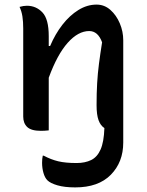

<svg xmlns="http://www.w3.org/2000/svg" viewBox="-20 -565 640 835"><path d="M313 144Q350 144 376.5 131Q403 118 417.5 85Q432 52 434 -8Q417 -19 408.5 -42.5Q400 -66 400 -108Q400 -160 402.5 -203Q405 -246 410.5 -288.5Q416 -331 424 -381Q406 -430 368 -430Q320 -430 274.5 -379Q229 -328 192 -227V2Q183 3 174.5 3.5Q166 4 158 4Q116 4 98.5 -12.5Q81 -29 81 -58V-441Q81 -471 77.5 -493.5Q74 -516 65 -535Q82 -540 97 -540Q137 -540 164.5 -511Q192 -482 192 -408V-365H198Q220 -417 251.5 -457.5Q283 -498 321 -521.5Q359 -545 400 -545Q434 -545 460 -522Q486 -499 501 -463.5Q516 -428 516 -390V55Q516 140 462 195Q408 250 307 250Q261 250 230 241Q199 232 186 219Q175 208 169 187Q163 166 163 143Q163 125 166 112H170Q202 129 233.5 136.5Q265 144 313 144Z"/></svg>

Font: Recursive Mn Csl St Med
Style: Regular
Weight: 500
Monospace: yes
Version: Version 1.079;hotconv 1.0.112;makeotfexe 2.5.65598; ttfautoh